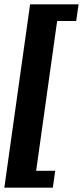

<svg xmlns="http://www.w3.org/2000/svg" viewBox="-22 -706 383 887"><path d="M-2 161 117 -686H341L330 -609H242L145 83H233L222 161Z"/></svg>

Font: Chivo Medium ExtraBold
Style: Italic
Weight: 800
Italic angle: -8.05°
Version: Version 2.002